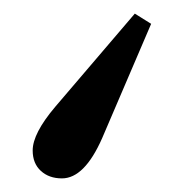

<svg xmlns="http://www.w3.org/2000/svg" viewBox="-20 26 280 282"><path d="M28 247Q28 222 61 183L178 46L202 61L130 229Q104 288 71 288Q52 288 40 277Q28 266 28 247Z"/></svg>

Font: Old Standard TT
Style: Bold
Weight: 700
Designer: Alexey Kryukov <alexios@thessalonica.org.ru>
Version: Version 2.2